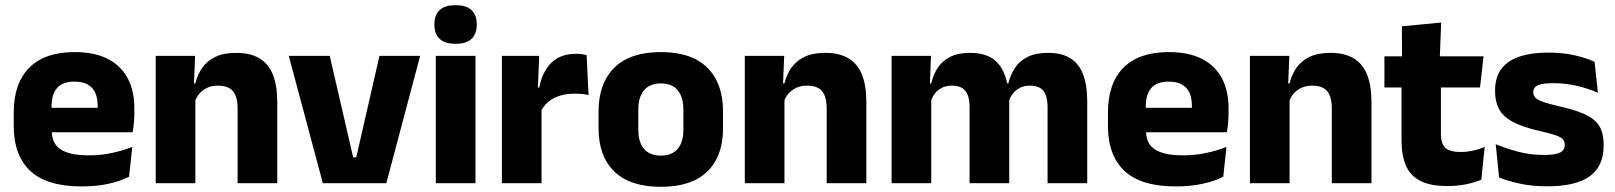

<svg xmlns="http://www.w3.org/2000/svg" viewBox="-20 -707 6232 741"><path d="M295 12.5Q161 12.5 97 -47.2Q33 -107 33 -221.5V-272.5Q33 -385.5 93 -445.8Q153 -506 267.5 -506Q344.5 -506 395.8 -479.8Q447 -453.5 472.8 -405Q498.5 -356.5 498.5 -288.5V-272Q498.5 -253 496.8 -233.2Q495 -213.5 492 -196.5H354Q356 -225.5 356.5 -251.2Q357 -277 357 -298Q357 -328.5 347.5 -349.2Q338 -370 318.2 -381Q298.5 -392 267.5 -392Q221.5 -392 200.2 -367.2Q179 -342.5 179 -297V-252L180 -235.5V-200.5Q180 -181.5 186.2 -164.5Q192.5 -147.5 208.2 -134.8Q224 -122 251.8 -114.8Q279.5 -107.5 322.5 -107.5Q368 -107.5 410 -116.2Q452 -125 490.5 -140L478 -25Q444 -7.5 397.5 2.5Q351 12.5 295 12.5ZM114 -196.5V-291H461V-196.5Z M897 0V-289Q897 -316 890 -335.8Q883 -355.5 866.5 -366Q850 -376.5 821.5 -376.5Q798 -376.5 780 -368.2Q762 -360 749.8 -345.8Q737.5 -331.5 731.5 -313.5L708 -385H734Q742 -418.5 760.2 -445Q778.5 -471.5 810.5 -487.2Q842.5 -503 891.5 -503Q946.5 -503 981.5 -481.8Q1016.5 -460.5 1033.2 -418.5Q1050 -376.5 1050 -313.5V0ZM581 0V-491.5H733L728 -368.5L734 -354V0Z M1355 -100 1444.5 -491.5H1601.5L1471 0H1226L1094.5 -491.5H1252.5L1343 -100Z M1662 0V-491.5H1815V0ZM1738.5 -538Q1695.5 -538 1676 -557.8Q1656.5 -577.5 1656.5 -611V-614.5Q1656.5 -648 1676 -667.5Q1695.5 -687 1738.5 -687Q1780.5 -687 1800.2 -667.5Q1820 -648 1820 -614.5V-611Q1820 -577 1800.2 -557.5Q1780.5 -538 1738.5 -538Z M2067 -276 2025 -369H2061Q2073 -430 2107.8 -464.8Q2142.5 -499.5 2206 -499.5Q2217 -499.5 2226.2 -498Q2235.5 -496.5 2244 -494.5L2251.5 -340Q2241 -343 2227 -344.2Q2213 -345.5 2198.5 -345.5Q2149.5 -345.5 2116 -327.2Q2082.5 -309 2067 -276ZM1917 0V-491.5H2061L2054.5 -334.5L2070 -332.5V0Z M2530.5 14Q2411.5 14 2350.8 -45.2Q2290 -104.5 2290 -212V-276.5Q2290 -385.5 2351 -445.8Q2412 -506 2530.5 -506Q2649 -506 2709.8 -445.8Q2770.5 -385.5 2770.5 -276.5V-212Q2770.5 -104.5 2710 -45.2Q2649.5 14 2530.5 14ZM2530.5 -106.5Q2573 -106.5 2595.2 -132.2Q2617.5 -158 2617.5 -205.5V-283Q2617.5 -333 2595.2 -359Q2573 -385 2530.5 -385Q2488 -385 2465.8 -359Q2443.5 -333 2443.5 -283V-205.5Q2443.5 -158 2465.8 -132.2Q2488 -106.5 2530.5 -106.5Z M3170.5 0V-289Q3170.5 -316 3163.5 -335.8Q3156.5 -355.5 3140 -366Q3123.5 -376.5 3095 -376.5Q3071.5 -376.5 3053.5 -368.2Q3035.5 -360 3023.2 -345.8Q3011 -331.5 3005 -313.5L2981.5 -385H3007.5Q3015.5 -418.5 3033.8 -445Q3052 -471.5 3084 -487.2Q3116 -503 3165 -503Q3220 -503 3255 -481.8Q3290 -460.5 3306.8 -418.5Q3323.5 -376.5 3323.5 -313.5V0ZM2854.5 0V-491.5H3006.5L3001.5 -368.5L3007.5 -354V0Z M4023 0V-293Q4023 -319 4016.8 -337.8Q4010.5 -356.5 3995.8 -366.5Q3981 -376.5 3955 -376.5Q3933 -376.5 3916.5 -368.2Q3900 -360 3889 -345.8Q3878 -331.5 3872.5 -313.5L3858 -385H3871.5Q3879.5 -418 3897 -444.8Q3914.5 -471.5 3945.5 -487.2Q3976.5 -503 4025 -503Q4077.5 -503 4110.8 -482.2Q4144 -461.5 4160 -420.2Q4176 -379 4176 -317.5V0ZM3421 0V-491.5H3573L3568 -359L3574 -354V0ZM3722 0V-293Q3722 -319 3715.8 -337.8Q3709.5 -356.5 3694.5 -366.5Q3679.5 -376.5 3654 -376.5Q3631.5 -376.5 3615 -368.2Q3598.5 -360 3587.8 -345.8Q3577 -331.5 3571.5 -313.5L3548 -385H3574Q3581.5 -418.5 3598.8 -445Q3616 -471.5 3646.5 -487.2Q3677 -503 3723.5 -503Q3792 -503 3826.8 -467.8Q3861.5 -432.5 3870.5 -365.5Q3872 -355.5 3873.5 -341Q3875 -326.5 3875 -315V0Z M4518 12.5Q4384 12.5 4320 -47.2Q4256 -107 4256 -221.5V-272.5Q4256 -385.5 4316 -445.8Q4376 -506 4490.5 -506Q4567.5 -506 4618.8 -479.8Q4670 -453.5 4695.8 -405Q4721.5 -356.5 4721.5 -288.5V-272Q4721.5 -253 4719.8 -233.2Q4718 -213.5 4715 -196.5H4577Q4579 -225.5 4579.5 -251.2Q4580 -277 4580 -298Q4580 -328.5 4570.5 -349.2Q4561 -370 4541.2 -381Q4521.5 -392 4490.5 -392Q4444.5 -392 4423.2 -367.2Q4402 -342.5 4402 -297V-252L4403 -235.5V-200.5Q4403 -181.5 4409.2 -164.5Q4415.5 -147.5 4431.2 -134.8Q4447 -122 4474.8 -114.8Q4502.5 -107.5 4545.5 -107.5Q4591 -107.5 4633 -116.2Q4675 -125 4713.5 -140L4701 -25Q4667 -7.5 4620.5 2.5Q4574 12.5 4518 12.5ZM4337 -196.5V-291H4684V-196.5Z M5120 0V-289Q5120 -316 5113 -335.8Q5106 -355.5 5089.5 -366Q5073 -376.5 5044.5 -376.5Q5021 -376.5 5003 -368.2Q4985 -360 4972.8 -345.8Q4960.5 -331.5 4954.5 -313.5L4931 -385H4957Q4965 -418.5 4983.2 -445Q5001.5 -471.5 5033.5 -487.2Q5065.5 -503 5114.5 -503Q5169.5 -503 5204.5 -481.8Q5239.5 -460.5 5256.2 -418.5Q5273 -376.5 5273 -313.5V0ZM4804 0V-491.5H4956L4951 -368.5L4957 -354V0Z M5566 11Q5500.5 11 5461.8 -8.8Q5423 -28.5 5406 -68Q5389 -107.5 5389 -165.5V-440H5541V-190Q5541 -154 5557.2 -137.2Q5573.5 -120.5 5618 -120.5Q5642.5 -120.5 5666.5 -126Q5690.5 -131.5 5710 -140L5697 -13.5Q5671.5 -2.5 5638.2 4.2Q5605 11 5566 11ZM5323 -369.5V-489.5H5705.5L5692 -369.5ZM5391 -478.5 5390.5 -605.5 5542 -620 5536.5 -478.5Z M5951.5 12Q5893 12 5846 1.8Q5799 -8.5 5765.5 -22L5752.5 -150.5Q5791 -134.5 5837.8 -121.8Q5884.5 -109 5939 -109Q5982.5 -109 6000.8 -118.2Q6019 -127.5 6019 -147V-149Q6019 -162.5 6009.8 -171.2Q6000.5 -180 5977.8 -187Q5955 -194 5914 -203.5Q5852.5 -218 5816.5 -237.8Q5780.5 -257.5 5765.2 -286.2Q5750 -315 5750 -354.5V-358.5Q5750 -431.5 5802 -467.8Q5854 -504 5955 -504Q6012 -504 6057.5 -493.5Q6103 -483 6134 -468.5L6147 -349Q6111 -365 6066.8 -375.5Q6022.5 -386 5974 -386Q5944.5 -386 5927.8 -382Q5911 -378 5904.2 -370.5Q5897.5 -363 5897.5 -352V-350.5Q5897.5 -338.5 5905.5 -330Q5913.5 -321.5 5934.8 -314Q5956 -306.5 5996 -297Q6058 -283.5 6096 -266.2Q6134 -249 6151.5 -221.8Q6169 -194.5 6169 -149.5V-145Q6169 -65.5 6115.5 -26.8Q6062 12 5951.5 12Z"/></svg>

Font: Anek Latin
Style: Bold
Weight: 700
Designer: Yesha Goshar
Foundry: Ek Type
Version: Version 1.003